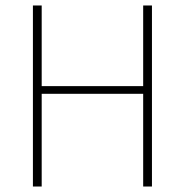

<svg xmlns="http://www.w3.org/2000/svg" viewBox="-20 -680 674 700"><path d="M100 0H132V-338H502V0H534V-660H502V-366H132V-660H100V0Z"/></svg>

Font: Assistant ExtraLight
Style: Regular
Weight: 275
Designer: Hebrew By Ben Nathan, Latin by Paul Hunt
Version: Version 2.001;PS 002.001;hotconv 1.0.88;makeotf.lib2.5.64775